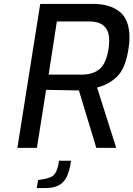

<svg xmlns="http://www.w3.org/2000/svg" viewBox="-20 -757 683 983"><path d="M186 -737H458Q542 -737 592.5 -697Q643 -657 643 -563Q643 -537 637 -502Q621 -403 577 -362.5Q533 -322 477 -309L575 0H473L384 -294L216 -297L169 0H69ZM398 -375Q456 -375 490 -403.5Q524 -432 536 -509Q539 -532 539 -550Q539 -647 438 -647H271L229 -375ZM175 165 204 160Q230 155 244 147.5Q258 140 267.5 121.5Q277 103 282 66H344Q336 119 321.5 148.5Q307 178 280.5 192Q254 206 210 206H168Z"/></svg>

Font: Exo Medium
Style: Italic
Weight: 500
Italic angle: -9°
Designer: Natanael Gama
Foundry: Natanael Gama
Version: Version 1.500; ttfautohint (v1.6)